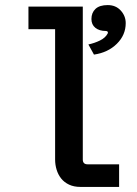

<svg xmlns="http://www.w3.org/2000/svg" viewBox="-20 -752 540 756"><path d="M306 -726V-124Q306 -105 325 -105H449V-16H297Q271 -16 252 -25Q233 -34 221 -49Q209 -64 203 -83.5Q197 -103 197 -124V-637H92V-726ZM340 -677Q340 -702 356 -717Q372 -732 404 -732Q436 -732 455.5 -710.5Q475 -689 475 -661Q475 -614 440 -579.5Q405 -545 350 -537L328 -577Q352 -582 373.5 -592.5Q395 -603 404 -620Q406 -624 404 -627Q402 -630 397 -630Q371 -630 355.5 -642.5Q340 -655 340 -677Z"/></svg>

Font: D2Coding ligature
Style: Bold
Weight: 700
Monospace: yes
Designer: Yong-Rak Park; Jeong-Hwan Yoon; Sang-Min Lee;
Foundry: NHN Corporation
Version: Version 1.3.2; Build 20180524